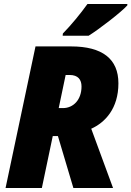

<svg xmlns="http://www.w3.org/2000/svg" viewBox="-20 -948 662 968"><path d="M297 -779 296 -768H427C476 -798 592 -887 622 -921V-928H421C386 -879 339 -822 297 -779ZM8 0H191L246 -262H272L350 0H550L440 -299C509 -330 577 -400 577 -528C577 -651 496 -714 338 -714H159ZM297 -403H276L311 -570H331C374 -570 391 -546 391 -512C391 -445 350 -403 297 -403Z"/></svg>

Font: Noto Sans SemiCondensed Black
Style: Italic
Weight: 900
Width: 4
Italic angle: -12°
Designer: Monotype Design Team
Foundry: Monotype Imaging Inc.
Version: Version 2.013